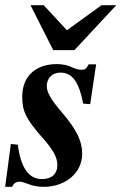

<svg xmlns="http://www.w3.org/2000/svg" viewBox="-39 -710 470 743"><path d="M333 -461H304C295 -444 291 -440 276 -440C266 -440 256 -442 239 -450C222 -458 201 -462 181 -462C100 -462 47 -416 47 -336C47 -282 59 -252 127 -175C167 -130 183 -101 183 -71C183 -39 163 -17 123 -17C72 -17 41 -62 30 -150L3 -153L-19 13H8C14 -1 24 -7 37 -7C44 -7 54 -4 67 1C89 10 110 13 131 13C213 13 279 -40 279 -115C279 -163 259 -207 199 -277C160 -322 142 -353 142 -376C142 -408 163 -429 195 -429C241 -429 267 -392 283 -309L310 -307ZM411 -690H354L220 -593L130 -690H79L167 -516H249Z"/></svg>

Font: STIXGeneral
Style: Bold Italic
Weight: 700
Italic angle: -16.33°
Designer: MicroPress Inc., with final additions and corrections provided by Coen Hoffman, Elsevier (retired)
Version: Version 1.1.0